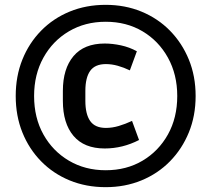

<svg xmlns="http://www.w3.org/2000/svg" viewBox="-20 -737 874 794"><path d="M417 37Q336 37 268 9Q200 -19 150 -70Q100 -121 72.5 -189.5Q45 -258 45 -340Q45 -422 72.5 -490.5Q100 -559 150 -610Q200 -661 268 -689Q336 -717 417 -717Q497 -717 565 -689Q633 -661 683 -610Q733 -559 761 -490.5Q789 -422 789 -340Q789 -258 761 -189.5Q733 -121 683 -70Q633 -19 565 9Q497 37 417 37ZM417 -33Q503 -33 569.5 -72.5Q636 -112 674.5 -181Q713 -250 713 -340Q713 -429 674.5 -498.5Q636 -568 569.5 -607.5Q503 -647 417 -647Q332 -647 265 -607.5Q198 -568 159.5 -498.5Q121 -429 121 -340Q121 -250 159.5 -181Q198 -112 265 -72.5Q332 -33 417 -33ZM333 -361V-320Q333 -265 353 -236.5Q373 -208 418 -208Q444 -208 471 -216Q498 -224 526 -237L555 -158Q487 -123 413 -123Q328 -123 284 -175Q240 -227 240 -320V-361Q240 -453 284 -505Q328 -557 413 -557Q445 -557 480 -549.5Q515 -542 546 -525L517 -446Q492 -458 467 -465Q442 -472 418 -472Q373 -472 353 -444Q333 -416 333 -361Z"/></svg>

Font: Inria Sans
Style: Bold
Weight: 700
Designer: Black Foundry Team
Foundry: Black Foundry
Version: Version 1.2; ttfautohint (v1.8.3)